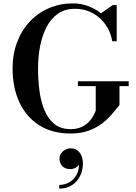

<svg xmlns="http://www.w3.org/2000/svg" viewBox="-20 -780 804 1136"><path d="M441 -299H741.5V-270.5H687V-159Q668 -134.5 643 -105.2Q618 -76 584.2 -49.8Q550.5 -23.5 504.5 -6.8Q458.5 10 397.5 10Q289 10 212.2 -38.8Q135.5 -87.5 95 -174.2Q54.5 -261 54.5 -375Q54.5 -460.5 81.5 -531.2Q108.5 -602 157 -653.2Q205.5 -704.5 270.8 -732.2Q336 -760 412 -760Q457.5 -760 500.2 -744.5Q543 -729 577.5 -701.5L647.5 -750H670.5V-536H644Q637.5 -576.5 618.5 -611.5Q599.5 -646.5 570.2 -672.8Q541 -699 504 -713.5Q467 -728 424.5 -728Q365 -728 323 -699Q281 -670 255.2 -619.8Q229.5 -569.5 217.2 -506.2Q205 -443 205 -375Q205 -307 213.5 -242.8Q222 -178.5 243.2 -127.5Q264.5 -76.5 302 -46.2Q339.5 -16 397.5 -16Q435 -16 461.2 -28Q487.5 -40 504.5 -57.8Q521.5 -75.5 531.8 -94Q542 -112.5 546.5 -125V-270.5H441ZM330.5 336V314Q365 314 392.5 297.2Q420 280.5 435.2 249.5Q450.5 218.5 447 176.5H454Q454.5 186 446.8 196.2Q439 206.5 425.5 213.5Q412 220.5 396 220.5Q364.5 220.5 348.2 202.2Q332 184 332 159Q332 142 341.2 128Q350.5 114 366 105.8Q381.5 97.5 400 97.5Q429 97.5 449.8 121Q470.5 144.5 470.5 188Q470.5 227.5 453.8 261.2Q437 295 405.8 315.5Q374.5 336 330.5 336Z"/></svg>

Font: Bodoni Moda SC 9pt SemiBold
Style: Regular
Weight: 600
Designer: Owen Earl
Foundry: indestructible type
Version: Version 2.005